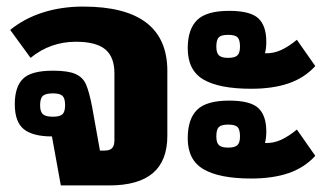

<svg xmlns="http://www.w3.org/2000/svg" viewBox="-20 -564 1000 584"><path d="M138 -149Q80 -149 52.5 -171Q25 -193 25 -247Q25 -300 50 -324.5Q75 -349 141 -349Q187 -349 209.5 -339Q232 -329 241.5 -307.5Q251 -286 260 -240L284 -106H298Q314 -106 321 -113.5Q328 -121 328 -137V-341Q328 -391 300 -414Q272 -437 211 -437Q133 -437 73 -388L11 -473Q54 -508 110.5 -526Q167 -544 233 -544Q489 -544 489 -348V-151Q489 -75 445 -37.5Q401 0 312 0H165ZM178 -244Q178 -265 170 -272.5Q162 -280 141 -280Q119 -280 110.5 -272.5Q102 -265 102 -244Q102 -224 110.5 -216.5Q119 -209 141 -209Q162 -209 170 -216.5Q178 -224 178 -244Z M551 -417Q551 -475 579.5 -503Q608 -531 677 -531Q741 -531 765.5 -508.5Q790 -486 790 -437Q790 -417 786 -402Q812 -401 835.5 -412Q859 -423 883 -443L939 -363Q906 -327 858 -310.5Q810 -294 744 -294Q647 -294 599 -322Q551 -350 551 -417ZM710 -422Q710 -443 702.5 -450.5Q695 -458 674 -458Q653 -458 645.5 -450.5Q638 -443 638 -422Q638 -403 646 -395.5Q654 -388 674 -388Q694 -388 702 -395.5Q710 -403 710 -422ZM551 -143Q551 -202 579.5 -230Q608 -258 677 -258Q741 -258 765.5 -235.5Q790 -213 790 -164Q790 -144 786 -129Q812 -128 835.5 -139Q859 -150 883 -170L939 -90Q906 -54 858 -37.5Q810 -21 744 -21Q648 -21 599.5 -49Q551 -77 551 -143ZM710 -149Q710 -170 702.5 -177.5Q695 -185 674 -185Q653 -185 645.5 -177.5Q638 -170 638 -149Q638 -130 646 -122.5Q654 -115 674 -115Q694 -115 702 -122.5Q710 -130 710 -149Z"/></svg>

Font: Pridi SemiBold
Style: Regular
Weight: 600
Designer: Katatrad Team
Foundry: CadsonDemak
Version: Version 1.001